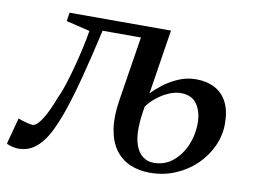

<svg xmlns="http://www.w3.org/2000/svg" viewBox="-96 -623 960 727"><g transform="rotate(10 384.0 -260.0)"><path d="M422.5 -487H251Q228 -385 207.2 -305.2Q186.5 -225.5 166.5 -167.2Q146.5 -109 125.5 -71Q104.5 -33 77.2 -12.5Q50 8 13.5 8Q6 8 -4 6Q-14 4 -22 1.2Q-30 -1.5 -31.5 -3.5L-4.5 -104.5Q-1.5 -103 9.2 -99.5Q20 -96 32.2 -93Q44.5 -90 51.5 -90Q61 -90 71.2 -100.5Q81.5 -111 91.5 -128Q101.5 -145 111 -166.2Q120.5 -187.5 128.5 -209.5Q139.5 -231.5 150 -264.2Q160.5 -297 170.5 -334.5Q180.5 -372 188.8 -409.2Q197 -446.5 202 -477.5L111 -499.5L116 -532.5H506ZM520 11.5Q477.5 11.5 443.5 -3.2Q409.5 -18 387 -48.5Q364.5 -79 356.8 -126Q349 -173 359 -237.5L399 -490.5L436 -514.5L506 -532.5L467 -284Q481.5 -300 506.5 -319.5Q531.5 -339 563.8 -353.2Q596 -367.5 632 -367.5Q674 -367.5 704.5 -351.2Q735 -335 751.8 -302.5Q768.5 -270 768.5 -220.5Q768.5 -175.5 749.5 -133.8Q730.5 -92 696.5 -59.2Q662.5 -26.5 617.2 -7.5Q572 11.5 520 11.5ZM528 -28Q569.5 -28 600.5 -53Q631.5 -78 649 -118.5Q666.5 -159 666.5 -204.5Q666.5 -248.5 646.5 -277.2Q626.5 -306 584.5 -306Q562.5 -306 538.2 -295.5Q514 -285 492.8 -268Q471.5 -251 458 -231.5Q454.5 -212 452 -190.8Q449.5 -169.5 449 -148.5Q448.5 -109 458.2 -82Q468 -55 486.2 -41.5Q504.5 -28 528 -28Z"/></g></svg>

Font: Merriweather 72pt
Style: Italic
Weight: 400
Italic angle: -7.8°
Version: Version 2.101